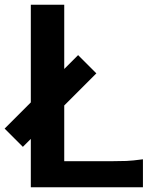

<svg xmlns="http://www.w3.org/2000/svg" viewBox="-60 -790 664 810"><path d="M70 0V-204L36.5 -170.5L-40.5 -247.5L70 -358V-770H211V-499L269.5 -557.5L346.5 -480.5L211 -345V-110H415Q448 -110 473.5 -111Q499 -112 543 -118V0Z"/></svg>

Font: Junction
Style: Bold
Weight: 700
Designer: Caroline Hadilaksono
Foundry: Caroline Hadilaksono, Tyler Finck, The League of Moveable Type
Version: Version 2.000; ttfautohint (v1.8.3)